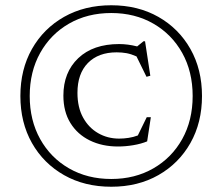

<svg xmlns="http://www.w3.org/2000/svg" viewBox="-20 -700 846 730"><path d="M403 -680Q504.5 -680 582.2 -635.8Q660 -591.5 704 -513.8Q748 -436 748 -335Q748 -234 704 -156.2Q660 -78.5 582.2 -34.2Q504.5 10 403 10Q301.5 10 223.5 -34.2Q145.5 -78.5 101.5 -156.2Q57.5 -234 57.5 -335Q57.5 -436 101.5 -513.8Q145.5 -591.5 223.5 -635.8Q301.5 -680 403 -680ZM403 -650.5Q312.5 -650.5 242.5 -610.2Q172.5 -570 132.8 -498.8Q93 -427.5 93 -335Q93 -242.5 132.8 -171.2Q172.5 -100 242.5 -59.8Q312.5 -19.5 403 -19.5Q493 -19.5 563 -59.8Q633 -100 672.8 -171.2Q712.5 -242.5 712.5 -335Q712.5 -427.5 672.8 -498.8Q633 -570 563 -610.2Q493 -650.5 403 -650.5ZM433 -173Q450.5 -173 468.8 -175.8Q487 -178.5 504 -185L538 -254.5H553.5L539.5 -162.5Q516.5 -153 486.8 -148Q457 -143 428.5 -143Q368.5 -143 321.5 -166Q274.5 -189 247.8 -232.2Q221 -275.5 221 -336.5Q221 -425 277.5 -478.8Q334 -532.5 433 -532.5Q466 -532.5 501.5 -523.5L525.5 -543H531.5L551.5 -412L537 -408L499 -485.5Q479 -494.5 461.2 -497.8Q443.5 -501 423.5 -501Q354 -501 314.2 -460.5Q274.5 -420 274.5 -347Q274.5 -292 295.8 -253.2Q317 -214.5 353 -193.8Q389 -173 433 -173Z"/></svg>

Font: Newsreader Text Light
Style: Regular
Weight: 300
Designer: Hugues Gentile
Foundry: Production Type
Version: Version 1.001